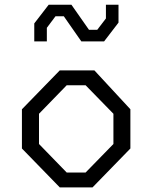

<svg xmlns="http://www.w3.org/2000/svg" viewBox="-20 -812 660 832"><path d="M239 0H381L545 -168.5V-338.5L389 -507H239L75 -338.5V-168.5ZM128.5 -632.5H183V-691.5L220.5 -741.5H256.5L332.5 -632.5H431L493.5 -714V-791.5H439V-732L401.5 -683H365.5L289.5 -791.5H191L128.5 -710.5ZM149 -188V-319L269 -442.5H351L471.5 -319V-188L351 -64.5H269Z"/></svg>

Font: Monaspace Krypton Light
Style: Regular
Weight: 300
Designer: Riley Cran & the Lettermatic Team
Foundry: Lettermatic
Version: Version 1.101 (Monaspace Krypton)